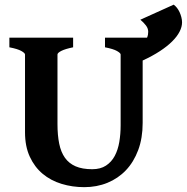

<svg xmlns="http://www.w3.org/2000/svg" viewBox="-20 -774 787 809"><path d="M747.1 -679.7Q747.1 -661.1 736.8 -640.9Q726.6 -620.6 705.8 -599.9Q685.1 -579.1 653.8 -558.6Q622.6 -538.1 581.1 -519V-255.9Q581.1 -191.9 562.3 -141.6Q543.5 -91.3 510.5 -56.6Q477.5 -22 432.6 -3.7Q387.7 14.6 335 14.6Q284.7 14.6 239.3 0.7Q193.8 -13.2 159.7 -41.7Q125.5 -70.3 105.5 -113.8Q85.4 -157.2 85.4 -216.8V-544.4Q85.4 -550.3 70.1 -559.1Q54.7 -567.9 19.5 -574.7V-615.2H288.1V-574.7Q254.9 -567.9 238.5 -559.6Q222.2 -551.3 222.2 -544.4V-251Q222.2 -204.1 229.5 -168.5Q236.8 -132.8 253.7 -109.1Q270.5 -85.4 298.6 -73.2Q326.7 -61 368.7 -61Q403.3 -61 426.5 -76.2Q449.7 -91.3 463.4 -116.9Q477.1 -142.6 482.7 -176Q488.3 -209.5 488.3 -245.6V-544.4Q488.3 -550.3 472.9 -559.1Q457.5 -567.9 422.4 -574.7V-615.2H599.6Q602.5 -622.1 603.5 -628.4Q604.5 -634.8 604.5 -640.1Q604.5 -654.3 594.7 -667Q585 -679.7 571.3 -690.9L711.9 -754.4Q719.2 -749 725.6 -741Q731.9 -732.9 736.6 -722.9Q741.2 -712.9 744.1 -701.7Q747.1 -690.4 747.1 -679.7Z"/></svg>

Font: Gentium Book Basic
Style: Bold
Weight: 700
Designer: J. Victor Gaultney and Annie Olsen
Foundry: SIL International
Version: Version 1.102; 2013; Maintenance release